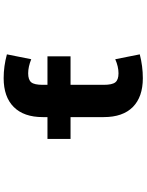

<svg xmlns="http://www.w3.org/2000/svg" viewBox="103 -885 794 1040"><g transform="rotate(-90 500.0 -365.0)"><path d="M560.5 -200.2Q560.5 -154.3 574.2 -137.2Q587.9 -120.1 623 -120.1Q659.2 -120.1 699.2 -137.7L725.6 -4.9Q661.1 11.7 596.7 11.7Q495.1 11.7 440.4 -42.5Q385.7 -96.7 385.7 -200.2V-379.9H267.6V-504.9H385.7V-530.3Q385.7 -632.8 440.4 -687.5Q495.1 -742.2 596.7 -742.2Q661.1 -742.2 725.6 -724.6L699.2 -592.8Q658.2 -609.4 623 -609.4Q587.9 -609.4 574.2 -592.8Q560.5 -576.2 560.5 -530.3V-504.9H714.8V-379.9H560.5Z"/></g></svg>

Font: GenEi Gothic M Heavy
Style: Regular
Weight: 800
Designer: o_tamon (Modified); [Source Han Sans]
Ryoko NISHIZUKA  (kana & ideographs); Paul D. Hunt (Latin, Greek & Cyrillic); Wenl
Version: Version 1.1a;Original Version 1.004